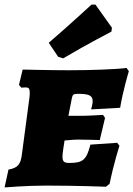

<svg xmlns="http://www.w3.org/2000/svg" viewBox="-37 -811 583 839"><path d="M450 -673 452 -690 380 -791H363C363 -791 270 -705 176 -624L217 -563L239 -556C342 -617 450 -673 450 -673ZM236 -127C236 -143 243 -181 245 -197C260 -198 283 -201 306 -201C341 -201 399 -199 399 -199L422 -296L413 -309C413 -309 349 -305 326 -305H262L277 -382C280 -397 284 -401 302 -401C352 -401 368 -394 368 -368C368 -356 361 -333 361 -333L488 -340C500 -414 526 -500 526 -500L516 -514C471 -508 360 -504 264 -504C186 -504 62 -507 62 -507L46 -440L56 -428C56 -428 67 -429 76 -429C88 -429 93 -424 93 -407C93 -402 93 -395 92 -387L59 -139C54 -92 40 -77 0 -70L-17 8C-17 8 78 0 166 0C299 0 426 5 426 5L442 -8C460 -97 485 -174 485 -174L475 -187L358 -179C341 -112 325 -99 266 -99C244 -99 236 -104 236 -127Z"/></svg>

Font: Alegreya SC Black
Style: Italic
Weight: 900
Italic angle: -7°
Designer: Juan Pablo del Peral
Foundry: Huerta Tipografica
Version: Version 2.007;PS 002.007;hotconv 1.0.88;makeotf.lib2.5.64775